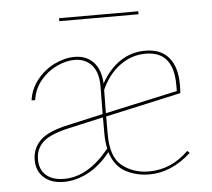

<svg xmlns="http://www.w3.org/2000/svg" viewBox="-44 -590 707 640"><g transform="rotate(-5 309.5 -269.5)"><path d="M571 -57Q505 3 431 3Q388 3 352 -16Q316 -35 301 -83Q266 -39 225.5 -18Q185 3 145 3Q103 3 78.5 -19Q54 -41 54 -78Q54 -116 80.5 -143Q107 -170 177 -185L293 -211L294 -304Q294 -351 272.5 -375Q251 -399 215 -399Q186 -399 154.5 -384Q123 -369 100.5 -341Q78 -313 73 -277H61Q66 -315 90.5 -345.5Q115 -376 149 -392.5Q183 -409 216 -409Q256 -409 279.5 -383.5Q303 -358 305 -312Q331 -359 368.5 -384Q406 -409 452 -409Q505 -409 531.5 -377Q558 -345 558 -288Q558 -267 557 -258L304 -202V-145Q303 -67 340.5 -37Q378 -7 431 -7Q505 -7 563 -64ZM304 -213 546 -266V-287Q546 -399 453 -399Q406 -399 367 -370.5Q328 -342 305 -291ZM298 -95Q293 -120 293 -145V-200L182 -175Q116 -161 90.5 -138Q65 -115 65 -79Q65 -45 86.5 -26Q108 -7 147 -7Q227 -7 298 -95ZM176 -542H441V-532H176Z"/></g></svg>

Font: Ysabeau Hairline
Style: Regular
Weight: 100
Designer: Christian Thalmann (Catharsis Fonts)
Version: Version 0.003